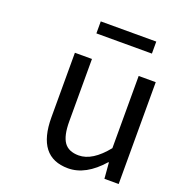

<svg xmlns="http://www.w3.org/2000/svg" viewBox="-135 -842 877 962"><g transform="rotate(20 303.5 -361.0)"><path d="M170 -199V-543H261V-210Q261 -134 285 -100Q309 -66 363 -66Q436 -66 510 -158V-543H601V0H525L518 -85H515Q429 13 335 13Q170 13 170 -199ZM238 -671V-735H534V-671Z"/></g></svg>

Font: Source Han Sans Regular
Style: Regular
Weight: 400
Designer: Ryoko NISHIZUKA  (kana & ideographs); Paul D. Hunt (Latin, Greek & Cyrillic); Wenlong ZHANG  (bopomofo); Sandoll Communi
Foundry: Adobe Systems Incorporated
Version: Version 1.00 January 18, 2024, initial release